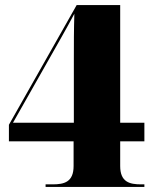

<svg xmlns="http://www.w3.org/2000/svg" viewBox="-20 -734 609 754"><path d="M159 0H547V-10H534C489 -10 452 -19 452 -82V-179H547V-252H452V-714H281L15 -244V-179H269V-82C269 -19 232 -10 187 -10H159ZM31 -252 222 -589C240 -621 255 -648 272 -680C270 -618 270 -560 270 -502V-252Z"/></svg>

Font: Noto Serif Display Black
Style: Regular
Weight: 900
Designer: Monotype Design Team
Foundry: Monotype Imaging Inc.
Version: Version 2.009